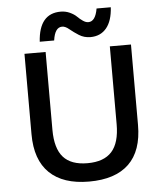

<svg xmlns="http://www.w3.org/2000/svg" viewBox="-58 -907 825 968"><g transform="rotate(-5 354.5 -423.0)"><path d="M539 -856Q535 -787 505 -751Q475 -715 424 -715Q392 -715 366 -731.5Q340 -748 321 -764Q302 -780 286 -780Q249 -780 240 -714H167Q176 -856 285 -856Q310 -856 331.5 -846Q353 -836 365.5 -823.5Q378 -811 392.5 -801Q407 -791 420 -791Q456 -791 467 -856ZM624 -660V-253Q624 -122 555.5 -56Q487 10 354 10Q223 10 154 -56.5Q85 -123 85 -253V-660H192V-266Q192 -172 231.5 -127.5Q271 -83 354 -83Q437 -83 477 -127.5Q517 -172 517 -266V-660Z"/></g></svg>

Font: Elaine Sans Medium
Style: Regular
Weight: 500
Designer: Wei Huang
Foundry: Wei Huang
Version: Version 2.001;December 24, 2019;FontCreator 12.0.0.2547 64-b